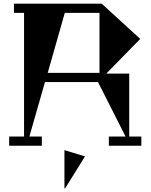

<svg xmlns="http://www.w3.org/2000/svg" viewBox="-20 -794 820 1046"><path d="M684 -50H750V0H573V-50H664L514 -347H225L140 -50H208V0H30V-50H111V-724H56V-774H534L744 -582L559 -393H684ZM333 -724 240 -397H522V-724ZM331 24 443 58 335 232H331Z"/></svg>

Font: Chokokutai
Style: Regular
Weight: 400
Designer: 108号,108go
Foundry: Font Zone 108
Version: Version 1.000; ttfautohint (v1.8.3)